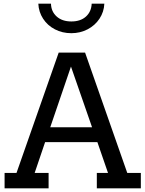

<svg xmlns="http://www.w3.org/2000/svg" viewBox="-20 -1027 793 1047"><path d="M674 -84H748V0H508V-84H569L511 -252H226L169 -84H245V0H5V-84H70L300 -740H444ZM254 -333H482L367 -664ZM189 -1007H258Q259 -964 289 -937Q319 -910 369 -910Q419 -910 448.5 -936.5Q478 -963 480 -1007H549Q547 -962 522.5 -925Q498 -888 457.5 -867Q417 -846 369 -846Q320 -846 279.5 -867Q239 -888 215 -925Q191 -962 189 -1007Z"/></svg>

Font: Arvo
Style: Regular
Weight: 400
Designer: Anton Koovit (Cyrillic Expansion: Cyreal)
Foundry: Anton Koovit, Yassin Baggar
Version: Version 3.000